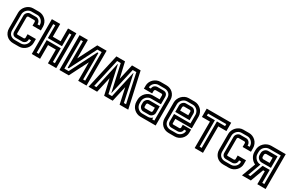

<svg xmlns="http://www.w3.org/2000/svg" viewBox="123 -1668 4158 2758"><g transform="rotate(30 2202.5 -289.0)"><path d="M283 -138Q288 -138 293.5 -143Q299 -148 301 -153V-216H439V-153Q439 -123 426.5 -95Q414 -67 392.5 -46Q371 -25 342.5 -12.5Q314 0 283 0H185Q152 0 123.5 -11Q95 -22 74 -42.5Q53 -63 40.5 -91.5Q28 -120 28 -155V-418Q28 -448 40.5 -477Q53 -506 74.5 -528.5Q96 -551 124.5 -564.5Q153 -578 185 -578H283Q313 -578 341 -566Q369 -554 390 -534Q413 -513 426 -481.5Q439 -450 439 -420V-358H301V-420Q301 -427 296 -433.5Q291 -440 283 -440H185Q177 -440 171.5 -432Q166 -424 166 -418V-155Q166 -145 169.5 -141.5Q173 -138 185 -138ZM353 -410H387V-420Q387 -441 378.5 -460.5Q370 -480 355.5 -494.5Q341 -509 322.5 -517.5Q304 -526 283 -526H185Q164 -526 144.5 -516.5Q125 -507 111 -492Q97 -477 88.5 -457.5Q80 -438 80 -418V-155Q80 -106 109.5 -79Q139 -52 185 -52H283Q303 -52 322 -60Q341 -68 355.5 -82Q370 -96 378.5 -114.5Q387 -133 387 -153V-165H353V-153Q353 -140 347.5 -127Q342 -114 333 -106Q323 -97 310 -91.5Q297 -86 283 -86H185Q150 -86 132.5 -105Q115 -124 115 -155V-418Q115 -432 120.5 -445Q126 -458 136 -468.5Q146 -479 158.5 -485.5Q171 -492 185 -492H283Q298 -492 310.5 -486Q323 -480 332.5 -469.5Q342 -459 347.5 -446Q353 -433 353 -420Z M633 -228V0H495V-578H633V-366H763V-578H901V0H763V-228ZM547 -52H581V-280H815V-52H849V-526H815V-314H581V-526H547Z M1248 -578H1403V0H1265V-307L1167 -115L1159 -99L1109 0H954V-578H1092V-271L1198 -479ZM1351 -526H1280L1057 -87H1040V-526H1006V-52H1077L1300 -491H1317V-52H1351Z M1708 -578 1767 -322 1824 -578H1967L2095 0H1952L1896 -259L1838 -2L1839 0H1695V-2L1637 -259L1579 0H1436L1565 -578ZM1501 -52H1537L1635 -492H1639L1737 -52H1796L1894 -492H1898L1993 -52H2029L1926 -526H1866L1766 -81L1667 -526H1607Z M2463 -160Q2463 -146 2457.5 -133Q2452 -120 2442 -109.5Q2432 -99 2419.5 -92.5Q2407 -86 2393 -86H2295Q2280 -86 2267.5 -92Q2255 -98 2245.5 -108.5Q2236 -119 2230.5 -131.5Q2225 -144 2225 -158V-194Q2225 -208 2231 -221Q2237 -234 2246.5 -244.5Q2256 -255 2269 -261.5Q2282 -268 2296 -268H2463ZM2277 -158Q2277 -151 2282 -144.5Q2287 -138 2295 -138H2393Q2401 -138 2406.5 -146Q2412 -154 2412 -160V-216H2296Q2288 -216 2282.5 -208Q2277 -200 2277 -194ZM2139 -194Q2139 -224 2151.5 -253Q2164 -282 2185.5 -304.5Q2207 -327 2235.5 -340.5Q2264 -354 2296 -354H2412V-419Q2412 -440 2388 -440H2300Q2292 -440 2284 -434Q2276 -428 2276 -412V-374H2139V-425Q2139 -455 2151.5 -483Q2164 -511 2185.5 -532Q2207 -553 2235.5 -565.5Q2264 -578 2295 -578H2393Q2426 -578 2454.5 -567Q2483 -556 2504 -535.5Q2525 -515 2537.5 -486.5Q2550 -458 2550 -423V0H2412V-1Q2407 0 2402.5 0Q2398 0 2393 0H2295Q2265 0 2237 -12Q2209 -24 2188 -44Q2165 -65 2152 -96.5Q2139 -128 2139 -158ZM2463 -52H2498V-423Q2498 -472 2468.5 -499Q2439 -526 2393 -526H2295Q2275 -526 2256 -518Q2237 -510 2222.5 -496Q2208 -482 2199.5 -463.5Q2191 -445 2191 -425H2225Q2225 -438 2230.5 -451Q2236 -464 2245 -472Q2255 -481 2268 -486.5Q2281 -492 2295 -492H2393Q2428 -492 2445.5 -473Q2463 -454 2463 -423V-302H2296Q2275 -302 2255.5 -292.5Q2236 -283 2222 -268Q2208 -253 2199.5 -233.5Q2191 -214 2191 -194V-158Q2191 -137 2199.5 -117.5Q2208 -98 2222.5 -83.5Q2237 -69 2255.5 -60.5Q2274 -52 2295 -52H2393Q2413 -52 2431 -60Q2449 -68 2463 -82Z M2609 -418Q2609 -448 2621.5 -477Q2634 -506 2655.5 -528.5Q2677 -551 2705.5 -564.5Q2734 -578 2766 -578H2864Q2894 -578 2922 -566Q2950 -554 2971 -534Q2994 -513 3007 -481.5Q3020 -450 3020 -420V-224H2747V-155Q2747 -145 2750.5 -141.5Q2754 -138 2766 -138H2864Q2869 -138 2874.5 -143Q2880 -148 2882 -153V-204H3020V-153Q3020 -123 3007.5 -95Q2995 -67 2973.5 -46Q2952 -25 2923.5 -12.5Q2895 0 2864 0H2766Q2733 0 2704.5 -11Q2676 -22 2655 -42.5Q2634 -63 2621.5 -91.5Q2609 -120 2609 -155ZM2747 -362H2882V-420Q2882 -427 2877 -433.5Q2872 -440 2864 -440H2766Q2758 -440 2752.5 -432Q2747 -424 2747 -418ZM2968 -276V-420Q2968 -441 2959.5 -460.5Q2951 -480 2936.5 -494.5Q2922 -509 2903.5 -517.5Q2885 -526 2864 -526H2766Q2745 -526 2725.5 -516.5Q2706 -507 2692 -492Q2678 -477 2669.5 -457.5Q2661 -438 2661 -418V-155Q2661 -106 2690.5 -79Q2720 -52 2766 -52H2864Q2884 -52 2903 -60Q2922 -68 2936.5 -82Q2951 -96 2959.5 -114.5Q2968 -133 2968 -153H2934Q2934 -140 2928.5 -127Q2923 -114 2914 -106Q2904 -97 2891 -91.5Q2878 -86 2864 -86H2766Q2731 -86 2713.5 -105Q2696 -124 2696 -155V-276ZM2696 -418Q2696 -432 2701.5 -445Q2707 -458 2717 -468.5Q2727 -479 2739.5 -485.5Q2752 -492 2766 -492H2864Q2879 -492 2891.5 -486Q2904 -480 2913.5 -469.5Q2923 -459 2928.5 -446Q2934 -433 2934 -420V-310H2696Z M3197 -439H3064V-577H3470V-439H3335V0H3197ZM3249 -52H3283V-491H3418V-525H3116V-491H3249Z M3768 -138Q3773 -138 3778.5 -143Q3784 -148 3786 -153V-216H3924V-153Q3924 -123 3911.5 -95Q3899 -67 3877.5 -46Q3856 -25 3827.5 -12.5Q3799 0 3768 0H3670Q3637 0 3608.5 -11Q3580 -22 3559 -42.5Q3538 -63 3525.5 -91.5Q3513 -120 3513 -155V-418Q3513 -448 3525.5 -477Q3538 -506 3559.5 -528.5Q3581 -551 3609.5 -564.5Q3638 -578 3670 -578H3768Q3798 -578 3826 -566Q3854 -554 3875 -534Q3898 -513 3911 -481.5Q3924 -450 3924 -420V-358H3786V-420Q3786 -427 3781 -433.5Q3776 -440 3768 -440H3670Q3662 -440 3656.5 -432Q3651 -424 3651 -418V-155Q3651 -145 3654.5 -141.5Q3658 -138 3670 -138ZM3838 -410H3872V-420Q3872 -441 3863.5 -460.5Q3855 -480 3840.5 -494.5Q3826 -509 3807.5 -517.5Q3789 -526 3768 -526H3670Q3649 -526 3629.5 -516.5Q3610 -507 3596 -492Q3582 -477 3573.5 -457.5Q3565 -438 3565 -418V-155Q3565 -106 3594.5 -79Q3624 -52 3670 -52H3768Q3788 -52 3807 -60Q3826 -68 3840.5 -82Q3855 -96 3863.5 -114.5Q3872 -133 3872 -153V-165H3838V-153Q3838 -140 3832.5 -127Q3827 -114 3818 -106Q3808 -97 3795 -91.5Q3782 -86 3768 -86H3670Q3635 -86 3617.5 -105Q3600 -124 3600 -155V-418Q3600 -432 3605.5 -445Q3611 -458 3621 -468.5Q3631 -479 3643.5 -485.5Q3656 -492 3670 -492H3768Q3783 -492 3795.5 -486Q3808 -480 3817.5 -469.5Q3827 -459 3832.5 -446Q3838 -433 3838 -420Z M4133 -440Q4122 -440 4114 -432Q4106 -424 4106 -413V-380Q4106 -369 4114 -361Q4122 -353 4133 -353H4236V-440ZM4092 -52 4170 -267H4288V-52H4322V-526H4133Q4110 -526 4090 -517Q4070 -508 4054 -493Q4038 -478 4029 -457.5Q4020 -437 4020 -413V-380Q4020 -357 4029 -337Q4038 -317 4053 -301Q4068 -285 4088.5 -276Q4109 -267 4133 -267H4134L4056 -52ZM4288 -492V-301H4133Q4118 -301 4103.5 -307.5Q4089 -314 4078 -324.5Q4067 -335 4060.5 -349.5Q4054 -364 4054 -380V-413Q4054 -428 4060.5 -442.5Q4067 -457 4077.5 -468Q4088 -479 4102.5 -485.5Q4117 -492 4133 -492ZM3982 0 4067 -229Q4023 -249 3995.5 -290.5Q3968 -332 3968 -380V-413Q3968 -447 3981.5 -477Q3995 -507 4018 -529.5Q4041 -552 4071 -565Q4101 -578 4133 -578H4374V0H4236V-215H4209L4129 0Z"/></g></svg>

Font: Aurach Bi
Style: Regular
Weight: 400
Designer: Peter Wiegel
Foundry: Peter Wiegel
Version: Version 1.002